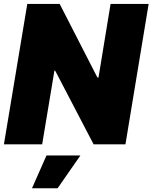

<svg xmlns="http://www.w3.org/2000/svg" viewBox="-31 -748 790 995"><path d="M739.3 -727.5 619.1 0H454.1L254.9 -381.8H251L187.5 0H-10.7L110.4 -727.5H278.3L473.6 -346.7H479.5L542 -727.5ZM134.8 227.5 210 57.6H385.7L267.6 227.5Z"/></svg>

Font: Inter Tight Black
Style: Italic
Weight: 900
Italic angle: -9.39999°
Designer: Rasmus Andersson
Foundry: rsms
Version: Version 3.004; ttfautohint (v1.8.4.7-5d5b)